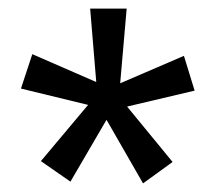

<svg xmlns="http://www.w3.org/2000/svg" viewBox="-20 -775 518 447"><path d="M28.8 -568.8 55.2 -648.9 204.1 -584 189.9 -754.9H274.9L259.8 -581.1L408.2 -645L433.1 -564L275.9 -526.9L381.8 -397.9L313 -348.1L228 -496.1L144 -352.1L75.2 -399.9L185.1 -530.8Z"/></svg>

Font: SimahzazaarabicW05-SemiBold
Style: Regular
Weight: 600
Designer: Ahmed zaza
Foundry: Ahmed zaza
Version: Version 1.001